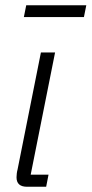

<svg xmlns="http://www.w3.org/2000/svg" viewBox="-20 -712 349 732"><path d="M83 0Q43 0 43 -36Q43 -42 44 -50.5Q45 -59 47 -66L136 -512H190L97 -46H165L156 0ZM80 -692H309L300 -647H71Z"/></svg>

Font: IBM Plex Sans Condensed Light
Style: Italic
Weight: 300
Width: 3
Italic angle: -11°
Designer: Mike Abbink, Paul van der Laan, Pieter van Rosmalen
Foundry: Bold Monday
Version: Version 1.3